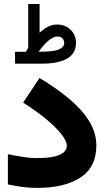

<svg xmlns="http://www.w3.org/2000/svg" viewBox="-20 -921 510 940"><path d="M106.4 -667.5Q109.9 -672.4 112.8 -677.2Q115.7 -682.1 118.2 -687V-901.4H173.8V-760.7Q193.4 -778.8 214.1 -789.8Q234.9 -800.8 258.8 -800.8Q299.8 -800.8 325.9 -775.1Q352.1 -749.5 352.1 -710.9Q351.6 -658.2 307.9 -633.8Q264.2 -609.4 184.6 -609.4H53.7V-667.5ZM184.1 -668Q244.6 -668 269.5 -679.7Q294.4 -691.4 294.4 -709.5Q294.4 -724.1 285.6 -733.2Q276.9 -742.2 261.2 -742.2Q241.7 -742.2 217.8 -722.4Q193.8 -702.6 168.9 -667.5ZM18.6 -166Q48.8 -159.7 88.4 -153.3Q127.9 -147 154.8 -147Q216.3 -147 249.3 -155.5Q282.2 -164.1 294.7 -178Q307.1 -191.9 307.1 -207Q307.1 -230.5 280.3 -264.4Q253.4 -298.3 205.3 -338.4Q157.2 -378.4 93.3 -418.5L173.3 -539.1Q255.4 -490.2 318.1 -437.7Q380.9 -385.3 416.3 -328.4Q451.7 -271.5 451.7 -208.5Q451.7 -103 374 -52Q296.4 -1 161.1 -1Q121.6 -1 86.4 -6.1Q51.3 -11.2 18.6 -18.1Z"/></svg>

Font: Vazir Black WOL
Style: Black-WOL
Weight: 900
Designer: Saber Rastikerdar
Foundry: Saber Rastikerdar
Version: Version 30.0.0